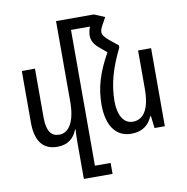

<svg xmlns="http://www.w3.org/2000/svg" viewBox="-102 -858 1158 1192"><g transform="rotate(-10 476.5 -262.5)"><path d="M412 166V-690H532C524 -671 520 -652 520 -633C520 -604 535 -577 567 -551L611 -514C546 -399 518 -306 518 -199C518 -70 571 10 670 10C739 10 781 -23 803 -76H808L817 0H882V-492H800V-252C800 -124 761 -62 692 -62C633 -62 601 -121 601 -205C601 -318 633 -418 688 -530V-544L636 -586C610 -609 595 -624 595 -643C595 -657 602 -673 613 -692L635 -732L568 -760H330V-252C330 -130 291 -62 228 -62C178 -62 150 -97 150 -183V-492H67V-167C67 -42 119 10 204 10C269 10 309 -23 329 -76H333C331 -49 330 -23 330 5V235H511V166Z"/></g></svg>

Font: Noto Sans Armenian Condensed
Style: Regular
Weight: 400
Width: 3
Designer: Monotype Design Team
Foundry: Monotype Imaging Inc.
Version: Version 2.008